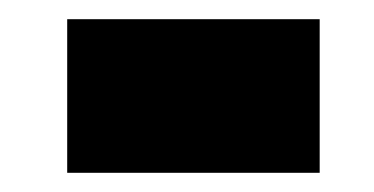

<svg xmlns="http://www.w3.org/2000/svg" viewBox="-20 -374 390 200"><path d="M50 -194H313V-354H50Z"/></svg>

Font: Finlandica Black
Style: Regular
Weight: 900
Designer: Niklas Ekholm, Juho Hiilivirta, Jaakko Suomalainen
Foundry: Helsinki Type Studio
Version: Version 2.000;Glyphs 3.2 (3202)